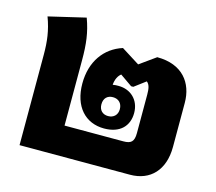

<svg xmlns="http://www.w3.org/2000/svg" viewBox="-92 -741 963 855"><g transform="rotate(15 389.5 -313.0)"><path d="M65 0H574C668 0 727 -63 727 -169V-372C727 -464 673 -537 556 -537L482 -484L398 -537C316 -511 264 -439 264 -338C264 -232 322 -169 409 -169C482 -169 521 -210 521 -270C521 -330 479 -369 423 -369C414 -369 405 -369 396 -367C398 -393 408 -411 421 -421L477 -382H487L539 -421C553 -410 556 -391 556 -364V-187C556 -147 542 -136 507 -136H236V-437C236 -512 230 -563 207 -626L37 -586C59 -527 65 -478 65 -417ZM412 -227C387 -227 370 -243 370 -270C370 -299 387 -314 412 -314C437 -314 455 -298 455 -270C455 -243 437 -227 412 -227Z"/></g></svg>

Font: Noto Sans Thai Looped SemiCondensed Black
Style: Regular
Weight: 900
Width: 4
Designer: Sasikarn Vongin, Ben Mitchell
Foundry: The Fontpad Ltd
Version: Version 1.001